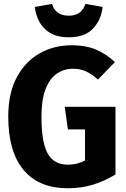

<svg xmlns="http://www.w3.org/2000/svg" viewBox="-20 -965 655 1002"><path d="M333.8 17.4Q182.6 17.4 102.8 -78.2Q23.1 -173.8 23.1 -356.9Q23.1 -477.9 67.2 -560.8Q111.3 -643.6 186.2 -686.2Q261 -728.7 353.3 -728.7Q431.3 -728.7 484.6 -704.6Q537.9 -680.5 579.5 -641L491.3 -549.7Q459 -578.5 429.2 -592.3Q399.5 -606.2 361.5 -606.2Q313.8 -606.2 276.7 -580.8Q239.5 -555.4 217.9 -500.3Q196.4 -445.1 196.4 -355.9Q196.4 -263.1 211.5 -208.2Q226.7 -153.3 257.4 -129.5Q288.2 -105.6 335.4 -105.6Q360.5 -105.6 382.6 -111.5Q404.6 -117.4 423.6 -127.2V-289.7H334.4L317.9 -407.7H582.6V-54.4Q529.2 -21.5 467.9 -2.1Q406.7 17.4 333.8 17.4ZM338.5 -770.3Q282.1 -770.3 244.6 -791.5Q207.2 -812.8 186.9 -848.7Q166.7 -884.6 161.5 -928.7L251.3 -944.6Q270.3 -883.1 338.5 -883.1Q406.7 -883.1 425.6 -944.6L515.4 -928.7Q508.7 -862.6 465.9 -816.4Q423.1 -770.3 338.5 -770.3Z"/></svg>

Font: FiraCode Nerd Font
Style: Bold
Weight: 700
Designer: Carrois Corporate, Edenspiekermann AG, Nikita Prokopov
Foundry: Carrois Corporate, Edenspiekermann AG, Nikita Prokopov
Version: Version 6.002;Nerd Fonts 2.1.0